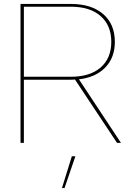

<svg xmlns="http://www.w3.org/2000/svg" viewBox="-20 -724 655 973"><path d="M84 0V-704H339Q443 -704 502.5 -653Q562 -602 562 -512Q562 -432 513.5 -382Q465 -332 380 -322L593 0H573L360 -321Q350 -320 339 -320H101V0ZM101 -335H339Q436 -335 490 -382Q544 -429 544 -512Q544 -595 490 -642.5Q436 -690 339 -690H101ZM362 68 307 229H294L344 68Z"/></svg>

Font: Prodigy Sans Thin
Style: Regular
Weight: 100
Designer: Wei Huang
Foundry: Wei Huang
Version: Version 1.003; ttfautohint (v1.8.3)